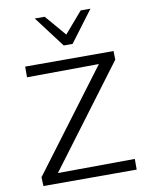

<svg xmlns="http://www.w3.org/2000/svg" viewBox="-97 -977 809 1046"><g transform="rotate(-10 307.0 -453.5)"><path d="M55 -49 470 -602 72 -599V-658H561L562 -610L147 -56L573 -59V0H57ZM224 -907 323 -791 423 -907H477L348 -735H299L169 -907Z"/></g></svg>

Font: QiushuiShotai Bright
Style: Regular
Weight: 400
Designer: Christian Thalmann (Catharsis Fonts)
Version: Version 1.250;